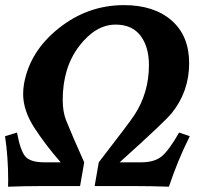

<svg xmlns="http://www.w3.org/2000/svg" viewBox="-44 -723 807 746"><path d="M612.3 2.4Q544.4 0 487.8 0H323.7L339.8 -92.3Q459 -246.6 477.5 -274.9Q534.7 -361.8 534.7 -470.2Q534.7 -541 502 -584.2Q469.2 -627.4 405.3 -627.4Q327.6 -627.4 263.7 -543.9Q199.7 -460.4 199.7 -334.5Q199.7 -288.1 212.9 -255.4Q235.8 -197.8 283.2 -92.3L267.1 0H109.9Q54.7 0 -12.7 2.4L-12.2 -22.9Q-12.2 -111.8 -24.4 -193.8L22 -208Q35.6 -135.3 55.4 -114Q75.2 -92.8 126 -92.3H191.9Q134.3 -157.7 90.1 -225.6Q45.9 -293.5 45.9 -357.9Q45.9 -377 49.3 -397Q71.8 -523.9 184.6 -613.5Q297.4 -703.1 437.5 -703.1Q554.2 -703.1 622.6 -643.6Q690.9 -584 690.9 -477.5Q690.9 -367.2 623 -283.2Q596.2 -250 420.9 -92.3H503.9Q557.1 -92.3 585.2 -116.2Q613.3 -140.1 651.9 -208L693.4 -193.8Q646.5 -100.1 612.3 2.4Z"/></svg>

Font: Kelvinch
Style: Bold Italic
Weight: 700
Italic angle: -10°
Designer: Paul James Miller
Foundry: High-Logic / Made with FontCreator
Version: Version 3.30 September 23, 2016